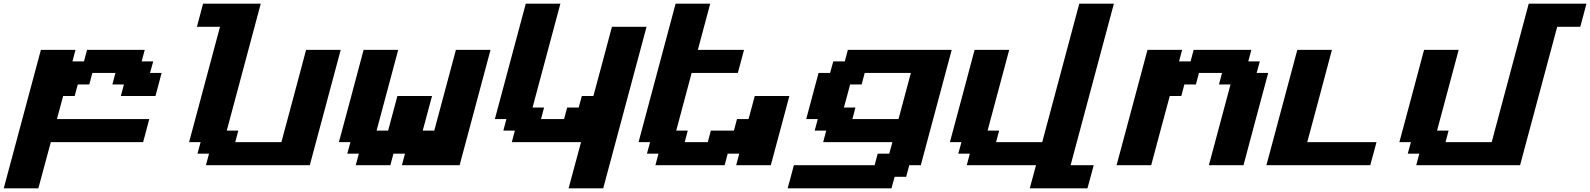

<svg xmlns="http://www.w3.org/2000/svg" viewBox="-54 -895 8613 1040"><path d="M-33.7 125H153.8Q165 83 187.5 0Q210 -83 221.2 -125H721.2Q727.1 -145.5 738 -187.3Q749 -229 754.4 -250H254.4Q259.8 -270.5 271.2 -312.3Q282.7 -354 288.1 -375H350.6L367.2 -437.5H429.7L446.3 -500H571.3L554.7 -437.5H617.2L600.6 -375H788.1Q793.9 -395.5 804.9 -437.3Q815.9 -479 821.3 -500H758.8L775.9 -562.5H713.4L730 -625H417.5L400.9 -562.5H338.4L355 -625H167.5Q133.8 -500 66.9 -250Q0 0 -33.7 125Z M1061.5 0H1624Q1651.9 -104 1707.8 -312.3Q1763.7 -520.5 1791.5 -625H1604Q1582 -542 1537.4 -375.2Q1492.7 -208.5 1470.2 -125H1220.2L1236.8 -187.5H1174.3L1358.4 -875H1045.9Q1040.5 -854 1029.3 -812.5Q1018.1 -771 1012.7 -750H1137.7Q1109.9 -646 1054 -437.5Q998 -229 970.2 -125H1032.7L1015.6 -62.5H1078.1Z M2123 0H2435.5Q2463.4 -104 2519.3 -312.3Q2575.2 -520.5 2603 -625H2415.5L2298.3 -187.5H2235.8L2286.1 -375H2098.6L2048.3 -187.5H1985.8L2103 -625H1915.5Q1893.6 -542 1848.9 -375Q1804.2 -208 1781.7 -125H1844.2L1827.1 -62.5H1889.6L1873 0H2060.5L2077.1 -62.5H2139.6Z M3025.9 125H3213.4Q3252.4 -20.5 3330.8 -312.5Q3409.2 -604.5 3448.2 -750H3260.7Q3244.1 -687.5 3210.7 -562.5Q3177.2 -437.5 3160.2 -375H3097.7L3080.6 -312.5H3018.1L3001.5 -250H2876.5L2893.1 -312.5H2830.6L2981.4 -875H2793.9Q2766.1 -771 2710.2 -562.5Q2654.3 -354 2626.5 -250H2689L2672.4 -187.5H2734.9L2718.3 -125H3093.3Q3082 -83.5 3059.6 -0.2Q3037.1 83 3025.9 125Z M3933.6 0H4121.1Q4138.2 -62.5 4171.6 -187.5Q4205.1 -312.5 4221.7 -375H4034.2Q4028.8 -354 4017.6 -312.3Q4006.3 -270.5 4000.5 -250H3938L3921.4 -187.5H3796.4L3779.8 -125H3654.8L3671.4 -187.5H3608.9L3692.4 -500H3942.4Q3948.2 -520.5 3959.5 -562.3Q3970.7 -604 3976.1 -625H3726.1Q3737.3 -667 3759.5 -750Q3781.7 -833 3793 -875H3605.5L3404.8 -125H3467.3L3450.2 -62.5H3512.7L3496.1 0H3871.1L3887.7 -62.5H3950.2Z M4212.4 125H4774.9L4792 62.5H4854.5L4871.1 0H4933.6Q4961.4 -104 5017.3 -312.3Q5073.2 -520.5 5101.1 -625H4538.6L4522 -562.5H4459.5L4442.4 -500H4379.9Q4368.7 -458 4346.4 -375Q4324.2 -292 4313 -250H4375.5L4358.9 -187.5H4421.4L4404.8 -125H4779.8L4762.7 -62.5H4700.2L4683.6 0H4246.1Q4240.7 21 4229.5 62.5Q4218.3 104 4212.4 125ZM4813 -250H4563L4579.6 -312.5H4517.1Q4522.9 -333 4534.2 -375Q4545.4 -417 4550.8 -437.5H4613.3L4629.9 -500H4879.9Q4868.7 -458 4846.4 -375Q4824.2 -292 4813 -250Z M5523.9 125H5836.4Q5842.3 104 5853.5 62.5Q5864.7 21 5870.1 0H5745.1Q5784.2 -146 5862.3 -437.5Q5940.4 -729 5979.5 -875H5792L5591.3 -125H5341.3L5357.9 -187.5H5295.4L5412.6 -625H5225.1Q5203.1 -542 5158.4 -375Q5113.8 -208 5091.3 -125H5153.8L5136.7 -62.5H5199.2L5182.6 0H5557.6Q5551.8 21 5540.8 62.5Q5529.8 104 5523.9 125Z M6494.1 0H6681.6Q6703.6 -83 6748.3 -250Q6793 -417 6815.4 -500H6752.9L6770 -562.5H6707.5L6724.1 -625H6411.6L6395 -562.5H6332.5L6349.1 -625H6161.6Q6133.8 -520.5 6077.9 -312.3Q6022 -104 5994.1 0H6181.6Q6198.2 -62.5 6231.7 -187.5Q6265.1 -312.5 6282.2 -375H6344.7L6361.3 -437.5H6423.8L6440.4 -500H6565.4L6548.8 -437.5H6611.3Z M6805.7 0H7368.2Q7374 -21 7385.3 -62.5Q7396.5 -104 7401.9 -125H7026.9Q7049.3 -208 7094 -375Q7138.7 -542 7160.6 -625H6973.1Q6945.3 -520.5 6889.4 -312.3Q6833.5 -104 6805.7 0Z M7617.2 0H8179.7L8380.9 -750H8505.9Q8511.7 -770.5 8522.7 -812.5Q8533.7 -854.5 8539.1 -875H8226.6L8025.9 -125H7775.9L7792.5 -187.5H7730L7847.2 -625H7659.7Q7637.7 -542 7593 -375Q7548.3 -208 7525.9 -125H7588.4L7571.3 -62.5H7633.8Z"/></svg>

Font: Faithful 32x
Style: SemiboldOblique
Weight: 400
Foundry: Faithful Resource Pack
Version: Version 1.0; January 27, 2023